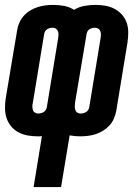

<svg xmlns="http://www.w3.org/2000/svg" viewBox="-35 -548 555 783"><path d="M102 215 136 7Q132 8 127.5 8Q123 8 119 8Q99 8 78.5 4.5Q58 1 41 -8Q24 -17 11.5 -31.5Q-1 -46 -7.5 -64.5Q-14 -83 -14.5 -103.5Q-15 -124 -12 -145L35 -425Q37 -440 44 -455.5Q51 -471 62 -483.5Q73 -496 88 -505Q103 -514 118.5 -519Q134 -524 150 -526Q166 -528 181 -528Q204 -528 226 -524Q248 -520 267 -508Q287 -520 309.5 -524Q332 -528 354 -528Q375 -528 395 -524.5Q415 -521 432 -512Q449 -503 462 -488.5Q475 -474 481.5 -455.5Q488 -437 488 -416.5Q488 -396 485 -375L439 -95Q436 -80 429.5 -64.5Q423 -49 411.5 -36.5Q400 -24 385.5 -15Q371 -6 355.5 -1Q340 4 324 6Q308 8 292 8Q281 8 270.5 7Q260 6 249 4L214 215ZM121 -85Q126 -85 132 -86.5Q138 -88 143 -91Q148 -94 151.5 -99.5Q155 -105 156 -111L202 -391Q203 -398 203.5 -405.5Q204 -413 201.5 -420Q199 -427 193.5 -431Q188 -435 180 -435Q174 -435 168.5 -433.5Q163 -432 157.5 -429Q152 -426 149 -420.5Q146 -415 145 -409L99 -129Q97 -122 97 -114.5Q97 -107 99 -100Q101 -93 107 -89Q113 -85 121 -85ZM294 -85Q299 -85 305 -86.5Q311 -88 316 -91Q321 -94 324.5 -99.5Q328 -105 329 -111L375 -391Q376 -398 376.5 -405.5Q377 -413 374.5 -420Q372 -427 366 -431Q360 -435 353 -435Q347 -435 341.5 -433.5Q336 -432 330.5 -429Q325 -426 322 -420.5Q319 -415 318 -409L271 -129Q270 -122 270 -114.5Q270 -107 272 -100Q274 -93 280 -89Q286 -85 294 -85Z"/></svg>

Font: Iosevka SS04 Heavy
Style: Italic
Weight: 900
Italic angle: -9°
Monospace: yes
Designer: Belleve Invis
Foundry: Belleve Invis
Version: Version 19.0.0; ttfautohint (v1.8.4)